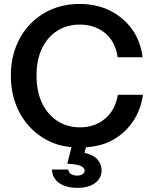

<svg xmlns="http://www.w3.org/2000/svg" viewBox="-20 -728 764 955"><path d="M566.3 -256.2C557.3 -204.5 535.6 -164.7 501.4 -136.6C467.2 -108.6 426.2 -94.6 378.5 -94.6C335.9 -94.6 298.2 -105.3 265.3 -126.5C232.4 -147.8 206.9 -177.7 188.8 -216.1C170.7 -254.5 161.7 -300.1 161.7 -353.1C161.7 -404.7 170.7 -449.3 188.8 -487C206.9 -524.9 232 -554 264.4 -574.6C296.6 -595.4 334.4 -605.7 377.6 -605.7C426.6 -605.7 468.2 -591.7 502.5 -563.6C536.7 -535.5 557.7 -495.3 565.4 -443.1H689.2C682.8 -496.6 665.2 -543.3 636.6 -582.9C607.8 -622.6 571.1 -653.4 526.7 -675.4C482.2 -697.3 432.2 -708.3 376.7 -708.3C326.3 -708.3 280.4 -699.7 238.7 -682.2C197.1 -664.7 161 -640.1 130.3 -608.1C99.7 -576.2 75.9 -538.7 59.2 -495.4C42.4 -452.2 34 -404.4 34 -352.2C34 -299.9 42.4 -251.8 59.2 -207.9C75.9 -164.1 99.8 -126 130.8 -93.7C161.8 -61.5 198.1 -36.4 239.8 -18.7C269.4 -6.1 301.8 0.4 335.5 4L314.8 86.2C348.3 88.2 371.1 92.1 383 97.9C395 103.7 401 111.5 401 121.2C401 128.9 397.2 134.9 389.8 139.1C382.4 143.3 373.8 145.4 364.2 145.4C352 145.4 341.8 142.9 333.7 138.1C325.6 133.2 321 125.7 319.6 115.4H238.3C239.6 143.8 251.6 166 274.1 182.2C296.6 198.2 327 206.4 365.1 206.4C402.6 206.4 431.9 198.2 453.2 182.2C474.5 166 485.2 145.4 485.2 120.1C485.2 98.3 478.1 79.6 464.3 64.5C450.4 49.4 428.9 38.6 399.9 32.1L407.5 4.8C450.5 1.4 490.9 -7.1 526.7 -24.5C571.2 -46.1 607.8 -76.9 636.6 -116.9C665.2 -157 683.5 -203.4 691.2 -256.4H566.4Z"/></svg>

Font: Diatome Semibold
Style: Regular
Weight: 600
Designer: 15.100.17
Foundry: 15.100.17
Version: Version 1.005;Fontself Maker 3.5.8